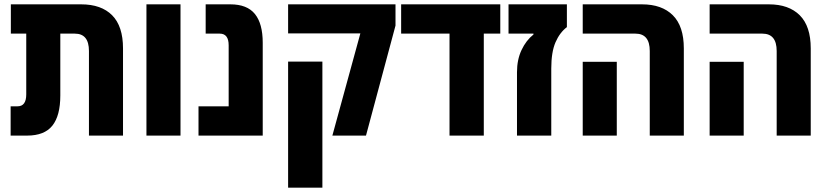

<svg xmlns="http://www.w3.org/2000/svg" viewBox="-20 -625 3814 885"><path d="M29 0V-135H61Q101 -135 101 -190V-470H30V-605H354Q447 -605 497 -554.5Q547 -504 547 -402V0H390V-390Q390 -470 325 -470H258V-185Q258 -92 221.5 -46Q185 0 105 0Z M655 0V-605H812V0Z M895 0V-135H1034V-416Q1034 -470 993 -470H928V-605H1042Q1119 -605 1155 -560.5Q1191 -516 1191 -428V0Z M1512 0 1641 -471H1308V-605H1803V-507L1667 0ZM1308 240V-341H1466V240Z M2052 0V-470H1829V-605H2286V-470H2210V0Z M2363 0V-292Q2363 -350 2384 -394.5Q2405 -439 2439 -466V-470H2324V-605H2593V-500Q2560 -475 2540.5 -430Q2521 -385 2521 -309V0Z M2975 0V-390Q2975 -470 2909 -470H2666V-605H2939Q3031 -605 3081.5 -554.5Q3132 -504 3132 -402V0ZM2666 0V-340H2823V0Z M3560 0V-390Q3560 -470 3494 -470H3251V-605H3524Q3616 -605 3666.5 -554.5Q3717 -504 3717 -402V0ZM3251 0V-340H3408V0Z"/></svg>

Font: Noto Sans Hebrew Condensed ExtraBold
Style: Regular
Weight: 800
Width: 3
Designer: Monotype Design Team
Foundry: Monotype Imaging Inc.
Version: Version 2.004; ttfautohint (v1.8.4.7-5d5b)